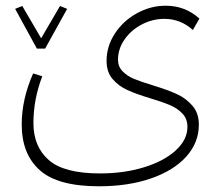

<svg xmlns="http://www.w3.org/2000/svg" viewBox="-20 -558 784 672"><path d="M516 -259Q568 -243 599.5 -228.5Q631 -214 653.5 -188Q676 -162 676 -122Q676 -59 632 -10Q588 39 508.5 66.5Q429 94 326 94Q182 94 119 37.5Q56 -19 56 -122Q56 -211 96 -301L128 -291Q97 -211 97 -127Q97 -45 150.5 2Q204 49 330 49Q414 49 484 27.5Q554 6 595 -31.5Q636 -69 636 -114Q636 -142 618.5 -160.5Q601 -179 575 -190Q549 -201 506 -214Q456 -229 425.5 -243Q395 -257 374 -281.5Q353 -306 353 -345Q353 -396 382 -440.5Q411 -485 459 -511.5Q507 -538 560 -538Q628 -538 678 -493L655 -453Q612 -492 555 -492Q514 -492 476.5 -472.5Q439 -453 416 -420Q393 -387 393 -349Q393 -325 409 -308.5Q425 -292 449 -282Q473 -272 516 -259ZM124 -424 190 -537 215 -527 138 -388H109L33 -527L58 -537Z"/></svg>

Font: FiraGO ExtraLight
Style: Regular
Weight: 200
Designer: bBox Type
Foundry: bBox Type GmbH
Version: Version 1.001